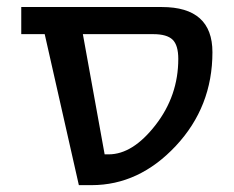

<svg xmlns="http://www.w3.org/2000/svg" viewBox="-20 -540 682 560"><path d="M42 -440.4V-519.5H452.1Q599.6 -519.5 599.6 -387.7Q599.6 -228.5 492.7 -114.3Q385.7 0 247.1 0H210L110.4 -440.4ZM221.7 -440.4 285.2 -89.8H296.9Q367.2 -89.8 433.6 -175.3Q500 -260.7 500 -368.2Q500 -408.2 483.4 -424.3Q466.8 -440.4 426.8 -440.4Z"/></svg>

Font: GenEi M Gothic v2 Medium
Style: Regular
Weight: 500
Version: Version 2.0